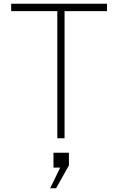

<svg xmlns="http://www.w3.org/2000/svg" viewBox="-20 -743 635 1032"><path d="M40 -723H555V-683H327V0H288V-683H40ZM303.5 158H267.5V78H350.5V146L281.5 269H249.5Z"/></svg>

Font: Public Sans VF
Style: Regular
Weight: 400
Designer: Pablo Impallari, Rodrigo Fuenzalida (Modified by Dan O. Williams and USWDS)
Version: Version 1.003